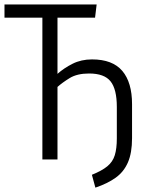

<svg xmlns="http://www.w3.org/2000/svg" viewBox="-24 -725 659 873"><path d="M237.4 -644.6V-389.2Q266.7 -415.4 305.9 -435.1Q345.1 -454.9 394.4 -454.9Q487.7 -454.9 532.1 -402.6Q576.4 -350.3 576.4 -251.3V-96.9Q576.4 -29.7 557.7 13.3Q539 56.4 501.8 83.1Q464.6 109.7 409.7 128.2L393.8 69.7Q439.5 51.3 464.1 31Q488.7 10.8 497.9 -19.2Q507.2 -49.2 507.2 -95.9V-238.5Q507.2 -319.5 478.7 -355.1Q450.3 -390.8 381 -390.8Q326.7 -390.8 292.8 -370Q259 -349.2 237.4 -329.7V0H168.7V-644.6H-3.6V-704.6H415.4L408.2 -644.6Z"/></svg>

Font: Fira Code Light
Style: Regular
Weight: 300
Monospace: yes
Designer: Carrois Corporate, Edenspiekermann AG, Nikita Prokopov
Foundry: Carrois Corporate, Edenspiekermann AG, Nikita Prokopov
Version: Version 6.000; ttfautohint (v1.8.2) -l 8 -r 50 -G 200 -x 14 